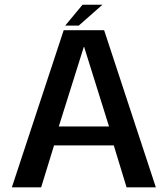

<svg xmlns="http://www.w3.org/2000/svg" viewBox="-20 -806 722 826"><path d="M31 0H157L212.5 -180.5H469.5L524.5 0H650.5L428 -676H254ZM233 -262 340.5 -604H342L449 -262ZM260.5 -696H319L420.5 -785.5H335Z"/></svg>

Font: Anybody UltraCondensed Thin Medium
Style: Regular
Weight: 500
Version: Version 1.111